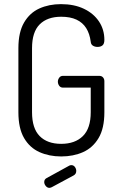

<svg xmlns="http://www.w3.org/2000/svg" viewBox="-20 -751 582 929"><path d="M276 6Q218 6 171 -15Q124 -36 96.5 -83Q69 -130 69 -208V-518Q69 -595 96.5 -642Q124 -689 170.5 -710Q217 -731 275 -731Q339 -731 386 -708.5Q433 -686 459 -647Q485 -608 485 -558Q485 -539 476 -531.5Q467 -524 452 -524Q439 -524 429.5 -530Q420 -536 419 -549Q414 -588 397 -615Q380 -642 350 -656Q320 -670 276 -670Q209 -670 172 -633Q135 -596 135 -518V-208Q135 -130 172 -92.5Q209 -55 276 -55Q343 -55 381 -92.5Q419 -130 419 -208V-327H285Q273 -327 266.5 -336Q260 -345 260 -356Q260 -366 266.5 -375Q273 -384 285 -384H460Q472 -384 478.5 -376.5Q485 -369 485 -358V-208Q485 -130 457 -83Q429 -36 382 -15Q335 6 276 6ZM219 158Q209 158 201.5 149Q194 140 194 130Q194 117 205 111L316 50Q321 48 325 48Q336 48 342.5 57Q349 66 349 76Q349 91 336 98L230 155Q227 156 224.5 157Q222 158 219 158Z"/></svg>

Font: Dosis ExtraLight
Style: Regular
Weight: 400
Version: Version 3.001; ttfautohint (v1.8.2)